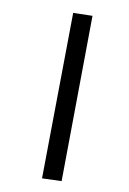

<svg xmlns="http://www.w3.org/2000/svg" viewBox="-159 -815 631 942"><g transform="rotate(20 156.5 -344.0)"><path d="M192 73 58 -742 152 -761 287 53Z"/></g></svg>

Font: Nunito Sans
Style: Bold Italic
Weight: 700
Italic angle: -9°
Designer: Vernon Adams
Foundry: Vernon Adams
Version: Version 3.006; ttfautohint (v1.8.3)